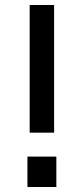

<svg xmlns="http://www.w3.org/2000/svg" viewBox="-20 -750 336 770"><path d="M197 -218H99V-730H197ZM206 0H90V-122H206Z"/></svg>

Font: Sora Variable
Style: Regular
Weight: 400
Designer: Jonathan Barnbrook, Julián Moncada
Foundry: Barnbrook Fonts
Version: Version 2.000